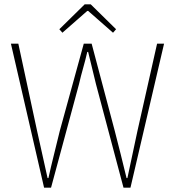

<svg xmlns="http://www.w3.org/2000/svg" viewBox="-20 -860 804 880"><path d="M182 0 30 -660H64L150 -260Q162 -206 174 -152Q186 -98 198 -44H202Q214 -98 227.5 -152Q241 -206 254 -260L364 -660H400L506 -260Q520 -206 533.5 -152Q547 -98 560 -44H564Q576 -98 587 -152Q598 -206 610 -260L700 -660H732L578 0H546L420 -474Q411 -513 402 -548Q393 -583 384 -622H380Q371 -583 361 -548Q351 -513 342 -474L214 0ZM266 -710 252 -726 368 -840H396L512 -726L498 -710L384 -810H380Z"/></svg>

Font: Source Sans Variable
Style: Regular
Weight: 200
Designer: Paul D. Hunt
Foundry: Adobe Systems Incorporated
Version: Version 3.006;hotconv 1.0.111;makeotfexe 2.5.65597